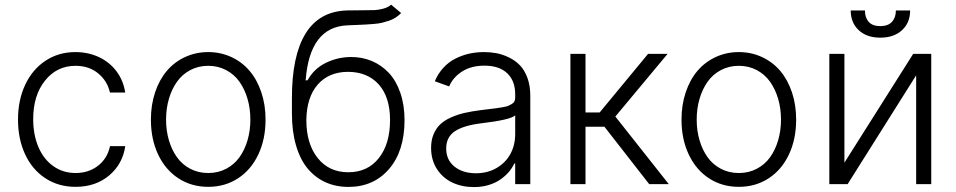

<svg xmlns="http://www.w3.org/2000/svg" viewBox="-20 -771 4003 804"><path d="M296.5 11.4Q224.4 11.4 169.4 -25Q114.3 -61.4 84.9 -125.4Q55.4 -189.3 55.4 -270.2Q55.4 -351.6 85.4 -415.8Q115.4 -480.1 170.3 -516.5Q225.1 -552.9 295.5 -552.9Q349.4 -552.9 394.4 -531.8Q439.3 -510.7 468 -472.1Q496.8 -433.6 504.3 -383.5H440.3Q429.7 -431.8 391.3 -463.6Q353 -495.4 296.5 -495.4Q218 -495.4 168.5 -433.4Q119 -371.4 119 -272.4Q119 -206.3 141 -155Q163 -103.7 203.5 -75.1Q244 -46.5 296.5 -46.5Q351.2 -46.5 390.4 -76.9Q429.7 -107.2 440.7 -159.1H504.6Q493.6 -83.8 437 -36.2Q380.3 11.4 296.5 11.4Z M611.9 -270.2Q611.9 -332 629.6 -384.8Q647.4 -437.5 678.8 -474.4Q710.2 -511.4 755 -532.1Q799.7 -552.9 851.9 -552.9Q904.1 -552.9 948.9 -532.1Q993.6 -511.4 1025 -474.4Q1056.5 -437.5 1074.2 -384.8Q1092 -332 1092 -270.2Q1092 -188.2 1061.6 -123.9Q1031.2 -59.7 976.6 -24.1Q921.9 11.4 851.9 11.4Q782 11.4 727.3 -24.1Q672.6 -59.7 642.2 -123.9Q611.9 -188.2 611.9 -270.2ZM776.6 -64.3Q810.4 -46.5 851.9 -46.5Q893.5 -46.5 927.2 -64.3Q960.9 -82 982.8 -112.6Q1004.6 -143.1 1016.5 -183.6Q1028.4 -224.1 1028.4 -270.2Q1028.4 -316.4 1016.5 -357.1Q1004.6 -397.7 982.8 -428.6Q960.9 -459.5 927 -477.5Q893.1 -495.4 851.9 -495.4Q810.7 -495.4 776.8 -477.5Q742.9 -459.5 721.1 -428.6Q699.2 -397.7 687.3 -357.1Q675.4 -316.4 675.4 -270.2Q675.4 -224.1 687.3 -183.6Q699.2 -143.1 721.1 -112.6Q742.9 -82 776.6 -64.3Z M1617.9 -751.4 1659.8 -716.3Q1649.1 -705.6 1636.7 -697.4Q1624.3 -689.3 1608.7 -684.1Q1593 -679 1580.1 -675.8Q1567.1 -672.6 1546.2 -670.8Q1525.2 -669 1512.1 -668.3Q1498.9 -667.6 1473.4 -666.5Q1466.6 -666.2 1453.3 -665.7Q1440 -665.1 1433.2 -664.8Q1276.6 -657.3 1259.9 -434.7H1267.8Q1294.7 -483.3 1344.1 -507.6Q1393.5 -532 1450.3 -532.3Q1497.2 -532.3 1537.5 -515.3Q1577.8 -498.2 1608.3 -465.7Q1638.8 -433.2 1656.4 -382.3Q1674 -331.3 1674 -267Q1673.7 -138.5 1609.2 -63.4Q1544.7 11.7 1438.9 11.7Q1386 11.7 1342.7 -8Q1299.4 -27.7 1267.9 -65.7Q1236.5 -103.7 1219.5 -162.5Q1202.4 -221.2 1202.4 -295.8V-359Q1202.1 -537.3 1259.6 -630.5Q1317.1 -723.7 1432.9 -727.3Q1448.5 -728 1496.4 -728Q1532.3 -728 1548.5 -728.7Q1564.6 -729.4 1584.9 -734.7Q1605.1 -740.1 1617.9 -751.4ZM1613.3 -268.5Q1613.3 -364 1566.4 -416.9Q1519.5 -469.8 1437.1 -470.2Q1356.9 -469.8 1310.5 -416.9Q1264.2 -364 1262.8 -268.5Q1262.8 -169 1310.2 -109.4Q1357.6 -49.7 1438.6 -49.7Q1519.5 -49.7 1566.4 -109Q1613.3 -168.3 1613.3 -268.5Z M1964.5 12.4Q1914.4 12.4 1874.1 -6.6Q1833.8 -25.6 1809.5 -63.4Q1785.2 -101.2 1785.2 -152.3Q1785.2 -183.9 1795.5 -208.6Q1805.8 -233.3 1823.2 -250Q1840.6 -266.7 1867.9 -278.9Q1895.2 -291.2 1925.2 -298.1Q1955.3 -305 1994.7 -310Q2005 -311.4 2024.1 -313.6Q2047.6 -316.4 2058.4 -317.8Q2069.2 -319.2 2085.4 -322.1Q2101.6 -324.9 2108.7 -327.9Q2115.8 -331 2123.8 -335.9Q2131.7 -340.9 2134.6 -347.7Q2137.4 -354.4 2137.4 -363.3V-376.1Q2137.4 -432.5 2103.9 -464.3Q2070.3 -496.1 2008.9 -496.1Q1953.1 -496.1 1915 -471.6Q1876.8 -447.1 1860.8 -409.1L1800.8 -430.8Q1814.3 -463.1 1836.6 -487.2Q1859 -511.4 1886.7 -525.4Q1914.4 -539.4 1944.4 -546.2Q1974.4 -552.9 2007.1 -552.9Q2034.1 -552.9 2059.5 -548.1Q2084.9 -543.3 2111.2 -530.5Q2137.4 -517.8 2156.8 -498Q2176.1 -478.3 2188.4 -445.5Q2200.6 -412.6 2200.6 -370.4V0H2137.4V-86.3H2133.5Q2124.6 -67.1 2110.1 -50.2Q2095.5 -33.4 2074.9 -19Q2054.3 -4.6 2025.7 3.9Q1997.2 12.4 1964.5 12.4ZM1973 -45.5Q2022 -45.5 2060 -67.8Q2098 -90.2 2117.7 -127.1Q2137.4 -164.1 2137.4 -209.2V-288Q2118.3 -269.2 1994.7 -254.6Q1921.5 -245.7 1884.9 -221.4Q1848.4 -197.1 1848.4 -149.5Q1848.4 -101.2 1883.2 -73.3Q1918 -45.5 1973 -45.5Z M2368.6 0V-545.5H2431.8V-300.1H2491.1L2693.9 -545.5H2775.6L2556.8 -283L2780.5 0H2698.5L2511 -240.4H2431.8V0Z M2833.8 -270.2Q2833.8 -332 2851.6 -384.8Q2869.3 -437.5 2900.7 -474.4Q2932.2 -511.4 2976.9 -532.1Q3021.7 -552.9 3073.9 -552.9Q3126.1 -552.9 3170.8 -532.1Q3215.6 -511.4 3247 -474.4Q3278.4 -437.5 3296.2 -384.8Q3313.9 -332 3313.9 -270.2Q3313.9 -188.2 3283.6 -123.9Q3253.2 -59.7 3198.5 -24.1Q3143.8 11.4 3073.9 11.4Q3003.9 11.4 2949.2 -24.1Q2894.5 -59.7 2864.2 -123.9Q2833.8 -188.2 2833.8 -270.2ZM2998.6 -64.3Q3032.3 -46.5 3073.9 -46.5Q3115.4 -46.5 3149.1 -64.3Q3182.9 -82 3204.7 -112.6Q3226.6 -143.1 3238.5 -183.6Q3250.4 -224.1 3250.4 -270.2Q3250.4 -316.4 3238.5 -357.1Q3226.6 -397.7 3204.7 -428.6Q3182.9 -459.5 3149 -477.5Q3115.1 -495.4 3073.9 -495.4Q3032.7 -495.4 2998.8 -477.5Q2964.8 -459.5 2943 -428.6Q2921.2 -397.7 2909.3 -357.1Q2897.4 -316.4 2897.4 -270.2Q2897.4 -224.1 2909.3 -183.6Q2921.2 -143.1 2943 -112.6Q2964.8 -82 2998.6 -64.3Z M3516 -89.8 3804 -545.5H3879.6V0H3816.4V-455.6L3529.5 0H3452.8V-545.5H3516ZM3731.5 -727.3H3791.2Q3791.2 -676.1 3757.3 -644.7Q3723.4 -613.3 3666.2 -613.3Q3609.4 -613.3 3575.8 -644.7Q3542.3 -676.1 3542.3 -727.3H3601.9Q3601.9 -697.4 3617.7 -679.5Q3633.5 -661.6 3666.2 -661.6Q3698.9 -661.6 3715.2 -679.7Q3731.5 -697.8 3731.5 -727.3Z"/></svg>

Font: Inter Light BETA
Style: Regular
Weight: 300
Designer: Rasmus Andersson
Foundry: rsms
Version: Version 3.011;git-f93a4a705